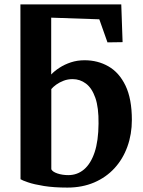

<svg xmlns="http://www.w3.org/2000/svg" viewBox="-20 -839 650 870"><path d="M285.5 11Q224.5 11 179.2 3.8Q134 -3.5 107 -12.8Q80 -22 73 -27L72.5 -819H529.5L535.5 -648L467 -647L430 -751.5L212 -759V-501.5Q227 -517.5 249.8 -532.2Q272.5 -547 301.2 -556.5Q330 -566 363.5 -566Q423 -566 471.5 -538.2Q520 -510.5 548.8 -450.8Q577.5 -391 577.5 -295.5Q577.5 -230.5 557.2 -174.5Q537 -118.5 499 -77Q461 -35.5 406.8 -12.2Q352.5 11 285.5 11ZM289.5 -45.5Q330.5 -45.5 361 -71.5Q391.5 -97.5 408.8 -149.2Q426 -201 426.5 -279Q427.5 -351.5 412 -395.8Q396.5 -440 369.5 -460.2Q342.5 -480.5 309 -480.5Q287 -480.5 268.2 -473.2Q249.5 -466 235.2 -455.8Q221 -445.5 212.5 -435.5V-72Q218 -60.5 240.2 -53Q262.5 -45.5 289.5 -45.5Z"/></svg>

Font: Merriweather 28pt
Style: Bold
Weight: 700
Version: Version 2.100